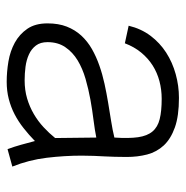

<svg xmlns="http://www.w3.org/2000/svg" viewBox="-11 -527 547 565"><g transform="rotate(90 262.5 -244.5)"><path d="M418.9 6.8Q411.6 -12.7 406 -33Q400.4 -53.2 395 -73.7Q376.5 -55.7 356.9 -40.3Q337.4 -24.9 316.2 -13.9Q294.9 -2.9 271.2 3.2Q247.6 9.3 220.7 9.3Q191.4 9.3 160.9 4.2Q130.4 -1 105.5 -14.6Q80.6 -28.3 64.7 -51.5Q48.8 -74.7 48.8 -110.8Q48.8 -143.1 58.3 -167.5Q67.9 -191.9 84.7 -210.2Q101.6 -228.5 124.3 -241.5Q147 -254.4 172.9 -263.4Q198.7 -272.5 226.8 -278.6Q254.9 -284.7 282.7 -289.3Q310.5 -293.9 336.7 -298.1Q362.8 -302.2 384.8 -307.6Q387.7 -350.1 383.8 -377.2Q379.9 -404.3 366.9 -419.7Q354 -435.1 330.6 -440.9Q307.1 -446.8 271 -446.8Q243.7 -446.8 218.8 -440.2Q193.8 -433.6 172.6 -420.2Q151.4 -406.7 134.5 -386.2Q117.7 -365.7 107.4 -338.4L55.7 -349.6Q64.5 -386.2 85.2 -413.8Q106 -441.4 134.8 -460Q163.6 -478.5 198 -488Q232.4 -497.6 268.1 -497.6Q321.3 -497.6 355 -485.6Q388.7 -473.6 408 -452.9Q427.2 -432.1 434.6 -404.1Q441.9 -376 441.9 -343.8Q441.9 -324.2 441.4 -308.6Q440.9 -293 440.2 -278.1Q439.5 -263.2 438.7 -247.3Q438 -231.4 438 -211.4Q438 -161.1 444.3 -108.4Q450.7 -55.7 470.2 -7.3ZM384.8 -254.4Q363.3 -250 334 -246.3Q304.7 -242.7 273.4 -237.1Q242.2 -231.4 211.9 -222.7Q181.6 -213.9 157.7 -199.5Q133.8 -185.1 118.9 -163.3Q104 -141.6 104 -110.8Q104 -89.8 114 -76.7Q124 -63.5 140.1 -56.2Q156.2 -48.8 176.3 -46.1Q196.3 -43.5 216.3 -43.5Q245.1 -43.5 269.8 -50.8Q294.4 -58.1 315.7 -70.6Q336.9 -83 354.5 -99.4Q372.1 -115.7 386.2 -133.3Z"/></g></svg>

Font: SaysetthaMai
Style: Regular
Weight: 400
Designer: John M. Durdin
Foundry: Lao Script for Windows
Version: Version 1.101